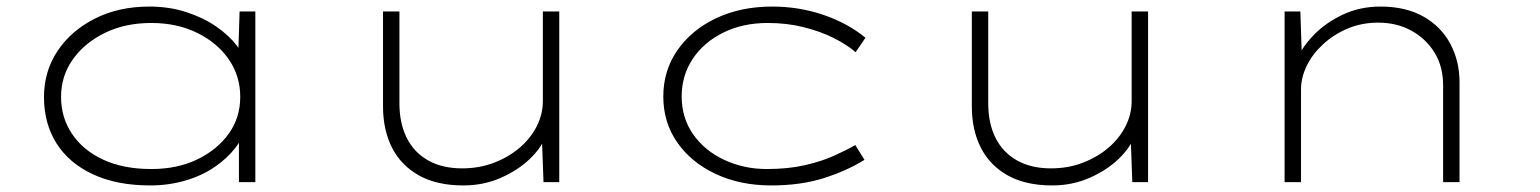

<svg xmlns="http://www.w3.org/2000/svg" viewBox="-20 -555 4691 585"><path d="M438 10Q336 10 263 -24Q190 -58 152 -118.5Q114 -179 114 -259Q114 -338 155.5 -400Q197 -462 269.5 -498.5Q342 -535 435 -535Q496 -535 548 -518Q600 -501 639 -474Q678 -447 702 -415.5Q726 -384 730 -356L705 -363L710 -520H758V0H708V-150L727 -174Q723 -138 697.5 -105Q672 -72 633 -45.5Q594 -19 543.5 -4.5Q493 10 438 10ZM441 -40Q520 -40 580.5 -69Q641 -98 676.5 -147Q712 -196 712 -260Q712 -323 677.5 -373.5Q643 -424 581.5 -454.5Q520 -485 441 -485Q361 -485 299 -454.5Q237 -424 201.5 -373.5Q166 -323 166 -260Q166 -197 199.5 -147Q233 -97 294.5 -68.5Q356 -40 441 -40Z M1392 10Q1311 10 1256.5 -20.5Q1202 -51 1174.5 -105Q1147 -159 1147 -231V-520H1197V-241Q1197 -179 1219.5 -134.5Q1242 -90 1285 -66Q1328 -42 1388 -42Q1441 -42 1486 -59.5Q1531 -77 1564 -105.5Q1597 -134 1615.5 -170.5Q1634 -207 1634 -247V-520H1684V0H1636L1631 -137L1641 -138Q1630 -105 1594 -70.5Q1558 -36 1505.5 -13Q1453 10 1392 10Z M2330 10Q2235 10 2160.5 -25Q2086 -60 2043.5 -121Q2001 -182 2001 -261Q2001 -340 2044 -402Q2087 -464 2162 -499.5Q2237 -535 2333 -535Q2414 -535 2488 -510Q2562 -485 2617 -440L2587 -396Q2559 -420 2518.5 -440Q2478 -460 2427.5 -472.5Q2377 -485 2319 -485Q2243 -485 2183.5 -455.5Q2124 -426 2090.5 -375.5Q2057 -325 2057 -261Q2057 -195 2092.5 -145Q2128 -95 2187.5 -67.5Q2247 -40 2316 -40Q2381 -40 2431.5 -51.5Q2482 -63 2519 -79.5Q2556 -96 2586 -113L2614 -68Q2559 -34 2489 -12Q2419 10 2330 10Z M3186 10Q3105 10 3050.5 -20.5Q2996 -51 2968.5 -105Q2941 -159 2941 -231V-520H2991V-241Q2991 -179 3013.5 -134.5Q3036 -90 3079 -66Q3122 -42 3182 -42Q3235 -42 3280 -59.5Q3325 -77 3358 -105.5Q3391 -134 3409.5 -170.5Q3428 -207 3428 -247V-520H3478V0H3430L3425 -137L3435 -138Q3424 -105 3388 -70.5Q3352 -36 3299.5 -13Q3247 10 3186 10Z M3894 0V-520H3942L3947 -370L3931 -373Q3947 -411 3982.5 -448Q4018 -485 4070.5 -510Q4123 -535 4186 -535Q4264 -535 4318 -504Q4372 -473 4399.5 -420.5Q4427 -368 4427 -305V0H4377V-295Q4377 -352 4351 -394.5Q4325 -437 4280.5 -461.5Q4236 -486 4179 -486Q4128 -486 4085 -467.5Q4042 -449 4010 -419Q3978 -389 3961 -353.5Q3944 -318 3944 -283V0H3920Q3914 0 3908.5 0Q3903 0 3894 0Z"/></svg>

Font: Lexend Zetta ExtraLight
Style: Regular
Weight: 250
Version: Version 1.007